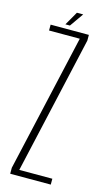

<svg xmlns="http://www.w3.org/2000/svg" viewBox="-118 -797 471 839"><g transform="rotate(15 117.5 -377.5)"><path d="M21 0V-27L162 -648.5H23V-675H196V-649L55 -26.5H204.5V0ZM85 -693 120.5 -755H149L105.5 -693Z"/></g></svg>

Font: Anybody Condensed ExtraLight
Style: Regular
Weight: 200
Width: 3
Designer: Tyler Finck
Foundry: Etcetera Type Company
Version: Version 1.010; ttfautohint (v1.8.3) -l 8 -r 50 -G 200 -x 14 